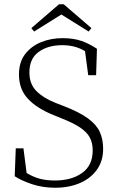

<svg xmlns="http://www.w3.org/2000/svg" viewBox="-20 -867 553 901"><path d="M239 14Q181 14 131 -2.5Q81 -19 49 -40L54 -171H90L105 -55Q137 -36 167.5 -28Q198 -20 238 -20Q316 -20 365.5 -55.5Q415 -91 415 -161Q415 -196 401.5 -221.5Q388 -247 356 -268.5Q324 -290 268 -312L231 -327Q152 -359 110.5 -404Q69 -449 69 -517Q69 -575 97.5 -612.5Q126 -650 172.5 -669Q219 -688 273 -688Q326 -688 363.5 -674.5Q401 -661 435 -638L431 -514H394L379 -627Q333 -655 272 -655Q205 -655 161.5 -623.5Q118 -592 118 -527Q118 -473 150.5 -440Q183 -407 241 -384L280 -369Q352 -341 392 -312Q432 -283 448 -248.5Q464 -214 464 -168Q464 -112 435 -71Q406 -30 355 -8Q304 14 239 14ZM279 -847 409 -735 396 -719 268 -799 140 -719 127 -735 257 -847Z"/></svg>

Font: Source Serif Pro Light
Style: Regular
Weight: 300
Designer: Frank Grießhammer
Foundry: Adobe Systems Incorporated
Version: Version 3.001;hotconv 1.0.111;makeotfexe 2.5.65597